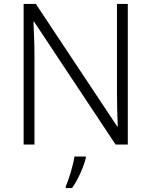

<svg xmlns="http://www.w3.org/2000/svg" viewBox="-20 -734 769 975"><path d="M629 0V-714H574V-261C574 -206 576 -133 578 -92H575L162 -714H100V0H155V-451C155 -514 152 -572 150 -624H153L567 0ZM416 68V61H358C352 104 329 180 314 212V221H346C378 176 405 112 416 68Z"/></svg>

Font: Noto Sans Kannada Light
Style: Regular
Weight: 300
Designer: Jelle Bosma - Monotype Design Team
Foundry: Monotype Imaging Inc.
Version: Version 2.005